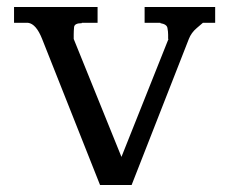

<svg xmlns="http://www.w3.org/2000/svg" viewBox="-20 -522 653 547"><path d="M60 -457H20V-502H258V-457H213V-456Q192 -456 191 -444.5Q190 -433 190 -424V-411L326 -75L460 -411H459V-423Q459 -432 457 -442.5Q455 -453 437 -456V-457H392V-502H593V-457H558Q556 -455 540.5 -442Q525 -429 518 -411L355 5H265L100 -411Q83 -454 60 -457Z"/></svg>

Font: Sawarabi Mincho
Style: Regular
Weight: 400
Version: Version 1.00